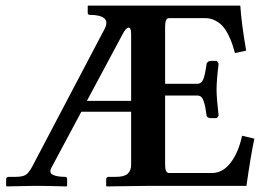

<svg xmlns="http://www.w3.org/2000/svg" viewBox="-20 -666 950 687"><path d="M291 -305.2H449.2V-544.9Q449.2 -558.1 445.6 -564Q441.9 -569.8 435.1 -565.4Q428.2 -561 419.9 -545.9ZM516.1 -1 361.8 1 359.9 -1V-22.9Q359.9 -33.2 368.2 -33.2H395Q424.3 -33.2 436.8 -44.2Q449.2 -55.2 449.2 -77.1V-266.1H271L165 -67.9Q153.8 -48.3 168.7 -40.8Q183.6 -33.2 213.9 -33.2Q216.3 -33.2 218.3 -31Q220.2 -28.8 220.2 -26.9V-1L217.8 1Q143.1 -1 104 -1L3.9 1L2 -1V-24.9Q2 -33.2 12.2 -33.2H35.2Q58.6 -33.2 70.3 -39.3Q82 -45.4 95.2 -69.8L354 -562Q367.7 -588.4 353 -600.6Q338.4 -612.8 301.8 -612.8Q293.9 -612.8 293.9 -620.1V-645L295.9 -646H517.1H839.8Q844.2 -580.1 860.8 -484.9L820.8 -476.1Q815.4 -495.1 810.8 -509Q806.2 -522.9 796.9 -541.5Q787.6 -560.1 777.1 -572Q766.6 -584 750.2 -592.5Q733.9 -601.1 714.8 -601.1H585Q570.8 -601.1 570.8 -571.8V-366.2H685.1Q701.2 -366.2 707.5 -382.6Q713.9 -398.9 719.2 -437Q719.2 -440.4 723.6 -444.3Q728 -448.2 734.9 -448.2H755.9L762.2 -438Q754.9 -377.4 754.9 -345.2Q754.9 -315.9 762.2 -252L755.9 -243.2H734.9Q728 -243.2 723.6 -246.3Q719.2 -249.5 719.2 -252.9Q716.3 -272.5 714.6 -282Q712.9 -291.5 709 -303.2Q705.1 -314.9 699.5 -319.6Q693.8 -324.2 685.1 -324.2H570.8V-76.2Q570.8 -46.9 585 -46.9H737.8Q777.3 -46.9 805.4 -84Q833.5 -121.1 846.2 -180.2L890.1 -169.9Q877.4 -110.4 861.8 -1Z"/></svg>

Font: Linux Libertine G
Style: Semibold
Weight: 600
Designer: Philipp H. Poll
Foundry: Philipp H. Poll
Version: Version 5.1.1